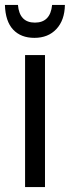

<svg xmlns="http://www.w3.org/2000/svg" viewBox="-37 -761 284 781"><path d="M146 0H65V-537H146ZM227 -741Q226 -679 192.5 -643Q159 -607 103 -607Q48 -607 16.5 -640.5Q-15 -674 -17 -741H36Q42 -669 105 -669Q168 -669 175 -741Z"/></svg>

Font: Noto Sans ExtraCondensed
Style: Regular
Weight: 400
Width: 2
Designer: Monotype Design Team
Foundry: Monotype Imaging Inc.
Version: Version 2.013; ttfautohint (v1.8.4.7-5d5b)